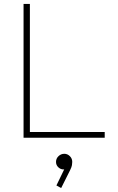

<svg xmlns="http://www.w3.org/2000/svg" viewBox="-20 -696 598 970"><path d="M99 0V-676H131V0ZM117 0V-29H509V0ZM289 254 265 241 311 146 325 144Q323 151 317 155.5Q311 160 301 160Q286 160 274.5 149Q263 138 263 122Q263 105 275.5 93Q288 81 305 81Q321 81 333 93Q345 105 345 122Q345 129 343.5 138.5Q342 148 334 164Z"/></svg>

Font: Outfit Thin Thin
Style: Regular
Weight: 250
Version: Version 1.100;gftools[0.9.27]